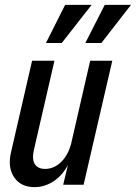

<svg xmlns="http://www.w3.org/2000/svg" viewBox="-20 -760 559 790"><path d="M122 10Q66 10 38.5 -30Q11 -70 25 -132L112 -510H204L119 -141Q111 -104 123.5 -84.5Q136 -65 166 -65Q203 -65 233 -95Q263 -125 275 -178L269 -100Q245 -46 206 -18Q167 10 122 10ZM240 0 263 -96H256L351 -510H442L324 0ZM234 -583H169L248 -740H357ZM397 -583H331L411 -740H519Z"/></svg>

Font: Instrument Sans Condensed Medium
Style: Italic
Weight: 500
Width: 3
Italic angle: -13°
Designer: Rodrigo Fuenzalida
Foundry: fragTYPE
Version: Version 1.000;gftools[0.9.28]